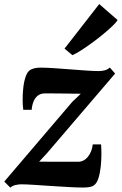

<svg xmlns="http://www.w3.org/2000/svg" viewBox="-34 -892 586 924"><path d="M355 -441Q341 -441 322.8 -441.2Q304.5 -441.5 284.5 -441.8Q264.5 -442 245.2 -442.2Q226 -442.5 209 -442.5Q192 -442.5 180.5 -442.5Q160.5 -442 147.2 -431.2Q134 -420.5 127 -402.5Q120 -384.5 118.5 -363.5H78Q75.5 -380 75 -408.2Q74.5 -436.5 77.8 -467.2Q81 -498 89.2 -522.5Q97.5 -547 111.5 -555.5Q117 -559 129.2 -562.8Q141.5 -566.5 159.5 -566.5Q187 -566.5 225.2 -564Q263.5 -561.5 304.2 -558.2Q345 -555 381.5 -552.5Q418 -550 440.5 -550Q458 -550 471.5 -554Q485 -558 494.5 -567L520 -538L191.5 -154L154.5 -114Q174.5 -114 197 -113.8Q219.5 -113.5 243.8 -113.5Q268 -113.5 292.8 -113.5Q317.5 -113.5 341.5 -113.5Q369.5 -113.5 389 -137.5Q408.5 -161.5 412.5 -197H452.5Q454 -178.5 454 -149.8Q454 -121 450.8 -90.2Q447.5 -59.5 439.8 -34.8Q432 -10 417.5 0.5Q411.5 5 398.5 7.8Q385.5 10.5 366.5 10.5Q338 10.5 296.8 8.2Q255.5 6 211.2 3Q167 0 128.5 -2.5Q90 -5 67 -5Q56 -5 40.5 -1.5Q25 2 16 11L-13.5 -18L313.5 -401.5ZM276.5 -658 443.5 -872.5 532 -795.5Q526.5 -785.5 508.2 -767.8Q490 -750 464.2 -728.8Q438.5 -707.5 410.5 -687Q382.5 -666.5 357.2 -650.2Q332 -634 314.5 -626.5Z"/></svg>

Font: Merriweather 20pt ExtraBold
Style: Italic
Weight: 800
Italic angle: -7.8°
Version: Version 2.101